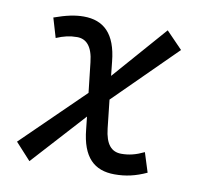

<svg xmlns="http://www.w3.org/2000/svg" viewBox="-66 -601 718 687"><g transform="rotate(10 293.0 -257.5)"><path d="M83.5 16.1 258.8 -176.8 263.7 -131.3C273.4 -31.2 317.4 9.8 391.6 9.8C432.1 9.8 466.8 2 507.3 -16.6L484.9 -87.4C455.6 -73.2 430.7 -66.9 402.8 -66.9C366.7 -66.9 345.2 -90.8 338.9 -147.5L327.6 -250.5L548.8 -469.7L489.7 -530.8L318.4 -335L313 -386.2C303.2 -486.3 257.8 -527.3 185.5 -527.3C154.3 -527.3 122.6 -520.5 78.6 -504.9L99.6 -434.1C126 -445.3 148.4 -450.7 174.8 -450.7C208.5 -450.7 231.4 -426.8 237.3 -370.1L249.5 -261.2L27.8 -44.9Z"/></g></svg>

Font: Cascadia Code PL SemiLight
Style: Italic
Weight: 350
Italic angle: -10°
Monospace: yes
Designer: Aaron Bell
Foundry: Saja Typeworks
Version: Version 2404.023